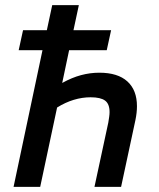

<svg xmlns="http://www.w3.org/2000/svg" viewBox="-20 -730 620 750"><path d="M33 0 146 -534H53L70 -612H163L184 -710H288L267 -612H414L397 -534H250L223 -406Q261 -427 296.5 -436.5Q332 -446 368 -446Q440 -446 477.5 -412Q515 -378 515 -315Q515 -290 509 -261L453 0H349L403 -251Q405 -263 406.5 -273.5Q408 -284 408 -292Q408 -324 390.5 -337Q373 -350 334 -350Q301 -350 268 -340Q235 -330 203 -310L137 0Z"/></svg>

Font: Sometype Mono SemiBold
Style: Italic
Weight: 600
Italic angle: -12°
Designer: Ryoichi Tsunekawa
Foundry: Dharma Type
Version: Version 1.001